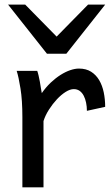

<svg xmlns="http://www.w3.org/2000/svg" viewBox="-20 -801 475 821"><path d="M75.7 0V-300.3Q75.7 -372.6 67.6 -422.6Q59.6 -472.7 51.3 -498H139.2Q142.1 -490.2 145 -477.8Q147.9 -465.3 150.4 -451.7Q152.8 -438 154.8 -424.8L158.7 -402.8Q176.3 -428.2 197 -447.8Q217.8 -467.3 239 -480.7Q260.3 -494.1 280.5 -501Q300.8 -507.8 317.4 -507.8Q348.1 -507.8 369.4 -494.4Q390.6 -481 404.1 -458.3Q417.5 -435.5 423.6 -406Q429.7 -376.5 429.7 -344.2L351.6 -327.1Q351.6 -345.2 348.1 -362.1Q344.7 -378.9 337.9 -391.8Q331.1 -404.8 320.6 -412.4Q310.1 -419.9 295.4 -419.9Q279.8 -419.9 260.7 -408Q241.7 -396 223.4 -376.5Q205.1 -356.9 189.5 -332.5Q173.8 -308.1 166 -283.2V0ZM87.9 -781.2 222.2 -644.5 356.4 -781.2H429.7L263.7 -571.3H180.7L14.6 -781.2Z"/></svg>

Font: Andika Am
Style: Regular
Weight: 400
Designer: Victor Gaultney, Annie Olsen, Julie Remington, Don Collingsworth, Eric Hays, Becca Hirsbrunner
Foundry: SIL International
Version: Version 5.000